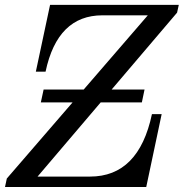

<svg xmlns="http://www.w3.org/2000/svg" viewBox="-46 -752 745 772"><path d="M542 0H-25.9L-18.6 -34.2L548.3 -690.4H365.7Q185.1 -690.4 137.2 -463.9H98.1L155.3 -732.4H672.9L666 -701.2L105 -42H315.9Q511.7 -42 564.9 -293H604ZM524.4 -340.3H118.2L129.4 -392.1H535.2Z"/></svg>

Font: Munson
Style: Italic
Weight: 400
Italic angle: -12°
Designer: Paul James MIller
Foundry: High-Logic / Made with FontCreator
Version: Version 2.10;May 5, 2019;FontCreator 11.5.0.2430 64-bit